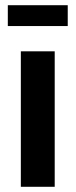

<svg xmlns="http://www.w3.org/2000/svg" viewBox="-20 -717 290 737"><path d="M60 0H190V-520H60ZM10 -617H240V-697H10Z"/></svg>

Font: Pescante Normal
Style: Regular
Weight: 400
Designer: Ariel Martín Pérez
Foundry: Tunera Type Foundry
Version: Version 1.000;FEAKit 1.0